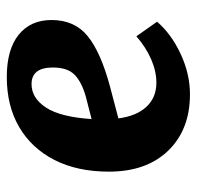

<svg xmlns="http://www.w3.org/2000/svg" viewBox="-27 -539 580 566"><g transform="rotate(90 263.0 -256.0)"><path d="M207 14Q126 14 82.5 -21Q39 -56 39 -118Q39 -186 86.5 -224.5Q134 -263 234 -290L329 -315Q322 -369 294.5 -398Q267 -427 224 -427Q190 -427 154.5 -411.5Q119 -396 87 -368L44 -429Q80 -471 139 -498.5Q198 -526 258 -526Q362 -526 424 -462Q486 -398 486 -287Q486 -194 451.5 -126.5Q417 -59 354.5 -22.5Q292 14 207 14ZM228 -59Q269 -59 297 -101.5Q325 -144 331 -236L265 -219Q222 -207 200.5 -186Q179 -165 179 -122Q179 -59 228 -59Z"/></g></svg>

Font: Literata 12pt
Style: Bold Italic
Weight: 700
Italic angle: -2°
Designer: Latin by Veronika Burian and Jose Scaglione. Greek by Irene Vlachou. Cyrillic by Vera Evstafieva
Foundry: TypeTogether
Version: Version 3.002